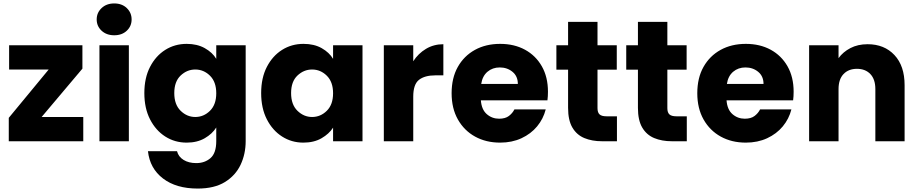

<svg xmlns="http://www.w3.org/2000/svg" viewBox="-20 -821 5335 1116"><path d="M459 -422 222 -141H464V0H31V-136L263 -417H33V-558H459Z M644 -616Q599 -616 570.5 -642.5Q542 -669 542 -708Q542 -747 570.5 -774Q599 -801 644 -801Q689 -801 717 -774Q745 -747 745 -708Q745 -669 717 -642.5Q689 -616 644 -616ZM558 -558H729V0H558Z M1065 -566Q1126 -566 1170.5 -541Q1215 -516 1237 -479V-558H1408V-1Q1408 74 1378.5 136.5Q1349 199 1287.5 237Q1226 275 1129 275Q1004 275 927.5 216.5Q851 158 840 58H1009Q1017 90 1047 108.5Q1077 127 1121 127Q1170 127 1203.5 98Q1237 69 1237 -1V-80Q1214 -43 1170 -17.5Q1126 8 1065 8Q996 8 940.5 -27.5Q885 -63 852 -127.5Q819 -192 819 -280Q819 -368 852 -432Q885 -496 940.5 -531Q996 -566 1065 -566ZM1237 -279Q1237 -345 1200.5 -381Q1164 -417 1115 -417Q1067 -417 1030 -382Q993 -347 993 -280Q993 -213 1030 -177Q1067 -141 1115 -141Q1164 -141 1200.5 -177Q1237 -213 1237 -279Z M1498 -280Q1498 -368 1531 -432Q1564 -496 1619.5 -531Q1675 -566 1744 -566Q1806 -566 1850 -541Q1894 -516 1916 -479V-558H2087V0H1916V-79Q1893 -43 1849 -17.5Q1805 8 1743 8Q1675 8 1619.5 -27.5Q1564 -63 1531 -127.5Q1498 -192 1498 -280ZM1916 -279Q1916 -345 1879.5 -381Q1843 -417 1794 -417Q1746 -417 1709 -382Q1672 -347 1672 -280Q1672 -213 1709 -177Q1746 -141 1794 -141Q1843 -141 1879.5 -177Q1916 -213 1916 -279Z M2211 -558H2382V-465Q2411 -510 2456 -537Q2501 -564 2557 -564V-383H2510Q2449 -383 2415.5 -357Q2382 -331 2382 -259V0H2211Z M3152 -185Q3138 -130 3102 -86.5Q3066 -43 3011 -17.5Q2956 8 2887 8Q2805 8 2741.5 -27Q2678 -62 2641.5 -126.5Q2605 -191 2605 -279Q2605 -368 2641 -432Q2677 -496 2740.5 -531Q2804 -566 2887 -566Q2969 -566 3031.5 -532Q3094 -498 3129.5 -435.5Q3165 -373 3165 -288Q3165 -261 3162 -238H2775Q2779 -184 2809.5 -157.5Q2840 -131 2881 -131Q2917 -131 2938 -147Q2959 -163 2970 -185ZM2885 -429Q2843 -429 2813.5 -404Q2784 -379 2777 -333H2990Q2990 -378 2959 -403.5Q2928 -429 2885 -429Z M3214 -416V-558H3282V-694H3453V-558H3565V-416H3453V-192Q3453 -167 3465 -156Q3477 -145 3505 -145H3566V0H3479Q3421 0 3376.5 -18.5Q3332 -37 3307 -79.5Q3282 -122 3282 -194V-416Z M3620 -416V-558H3688V-694H3859V-558H3971V-416H3859V-192Q3859 -167 3871 -156Q3883 -145 3911 -145H3972V0H3885Q3827 0 3782.5 -18.5Q3738 -37 3713 -79.5Q3688 -122 3688 -194V-416Z M4580 -185Q4566 -130 4530 -86.5Q4494 -43 4439 -17.5Q4384 8 4315 8Q4233 8 4169.5 -27Q4106 -62 4069.5 -126.5Q4033 -191 4033 -279Q4033 -368 4069 -432Q4105 -496 4168.5 -531Q4232 -566 4315 -566Q4397 -566 4459.5 -532Q4522 -498 4557.5 -435.5Q4593 -373 4593 -288Q4593 -261 4590 -238H4203Q4207 -184 4237.5 -157.5Q4268 -131 4309 -131Q4345 -131 4366 -147Q4387 -163 4398 -185ZM4313 -429Q4271 -429 4241.5 -404Q4212 -379 4205 -333H4418Q4418 -378 4387 -403.5Q4356 -429 4313 -429Z M5068 -303Q5068 -360 5039 -390.5Q5010 -421 4961 -421Q4912 -421 4883 -390.5Q4854 -360 4854 -303V0H4683V-558H4854V-483Q4880 -519 4923 -541.5Q4966 -564 5023 -564Q5120 -564 5179 -501Q5238 -438 5238 -326V0H5068Z"/></svg>

Font: Poppins
Style: Bold
Weight: 700
Designer: Ninad Kale (Devanagari), Jonny Pinhorn (Latin)
Version: Version 5.002